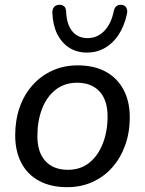

<svg xmlns="http://www.w3.org/2000/svg" viewBox="-20 -767 600 796"><path d="M258 9Q191 9 142.5 -17Q94 -43 68.5 -91.5Q43 -140 43 -206Q43 -269 61.5 -322Q80 -375 115 -414Q150 -453 197.5 -474.5Q245 -496 302 -496Q370 -496 418 -470Q466 -444 492 -395.5Q518 -347 518 -280Q518 -218 499 -165Q480 -112 445.5 -73Q411 -34 363.5 -12.5Q316 9 258 9ZM261 -63Q314 -63 350.5 -92.5Q387 -122 406.5 -172.5Q426 -223 426 -284Q426 -352 392.5 -388Q359 -424 300 -424Q247 -424 210 -394.5Q173 -365 154 -315Q135 -265 135 -203Q135 -135 168.5 -99Q202 -63 261 -63ZM341 -549Q298 -549 266.5 -569.5Q235 -590 217 -626.5Q199 -663 197 -715Q197 -728 203 -736.5Q209 -745 222 -747Q236 -748 244.5 -742Q253 -736 254 -721Q256 -666 279.5 -637.5Q303 -609 343 -609Q383 -609 412 -638.5Q441 -668 452 -722Q455 -736 463.5 -742Q472 -748 484 -747Q497 -746 503.5 -735.5Q510 -725 506 -708Q495 -658 471.5 -622.5Q448 -587 414.5 -568Q381 -549 341 -549Z"/></svg>

Font: Nunito Medium
Style: Italic
Weight: 500
Designer: Vernon Adams
Foundry: Vernon Adams
Version: Version 3.601